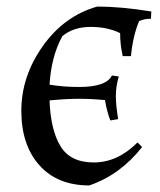

<svg xmlns="http://www.w3.org/2000/svg" viewBox="-20 -553 488 585"><path d="M399 -119 413 -105Q346 -20 252 12Q155 12 100 -49.5Q45 -111 45 -215.5Q45 -320 110 -412Q175 -504 276 -533Q349 -533 441 -518L440 -496Q421 -496 404 -489Q385 -444 379 -382H354Q346 -416 346 -452Q308 -471 256 -471Q204 -471 170 -443Q136 -381 131 -295Q173 -288 221 -288Q304 -288 321 -323L342 -320Q333 -290 333 -261Q333 -232 340 -190L316 -186Q305 -216 300 -248Q260 -252 220.5 -252Q181 -252 131 -247Q134 -158 164 -108Q194 -58 266 -58Q338 -58 399 -119Z"/></svg>

Font: Almendra SC
Style: Regular
Weight: 400
Designer: Ana Sanfelippo
Foundry: Ana Sanfelippo
Version: Version 1.002